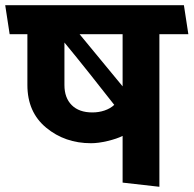

<svg xmlns="http://www.w3.org/2000/svg" viewBox="-31 -700 742 736"><path d="M439 0V-179Q417 -168 381.5 -159.5Q346 -151 318 -151Q218 -151 146 -210.5Q74 -270 74 -374V-569H6L-11 -680H674L691 -569H580V16ZM439 -569H274L439 -369ZM323 -269Q348 -269 370 -276.5Q392 -284 407 -298Q364 -353 311.5 -419Q259 -485 216 -537V-374Q216 -325 244 -297Q272 -269 323 -269Z"/></svg>

Font: Palanquin Dark
Style: Regular
Weight: 400
Designer: Pria Ravichandran
Version: Version 1.001